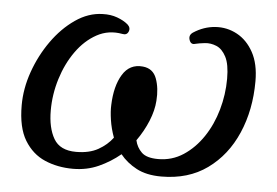

<svg xmlns="http://www.w3.org/2000/svg" viewBox="-41 -527 857 594"><g transform="rotate(5 387.0 -230.5)"><path d="M205 12Q157 12 117.5 -5Q78 -22 54 -61.5Q30 -101 30 -170Q30 -222 48.5 -274.5Q67 -327 98.5 -371.5Q130 -416 170.5 -444Q211 -472 255 -473Q280 -474 300.5 -466.5Q321 -459 334 -448Q345 -438 340 -426Q335 -414 321 -417Q278 -425 241.5 -405Q205 -385 178 -347Q151 -309 136 -260.5Q121 -212 121 -162Q121 -108 140.5 -74.5Q160 -41 210 -41Q251 -41 278.5 -56.5Q306 -72 323 -95Q313 -122 309 -149Q305 -176 306 -195Q308 -254 330 -290Q352 -326 393 -322Q425 -319 436 -289Q447 -259 444 -220Q442 -190 428.5 -157Q415 -124 393 -93Q398 -71 413.5 -56Q429 -41 465 -41Q508 -41 543 -64Q578 -87 603.5 -125Q629 -163 642.5 -210.5Q656 -258 656 -307Q656 -352 644 -375Q632 -398 614 -405.5Q596 -413 578 -411Q560 -409 548 -406Q535 -402 530 -416.5Q525 -431 538 -440Q570 -461 606 -463.5Q642 -466 673.5 -449Q705 -432 724.5 -396.5Q744 -361 744 -307Q744 -218 712.5 -145.5Q681 -73 622 -30.5Q563 12 479 12Q433 12 402 -4.5Q371 -21 351 -46Q321 -21 284.5 -4.5Q248 12 205 12Z"/></g></svg>

Font: TsukuhouMincho
Style: Regular
Weight: 400
Designer: Iose
Foundry: Typographish
Version: Version 1.001; ttfautohint (v1.8.3)